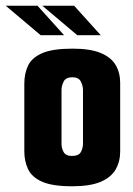

<svg xmlns="http://www.w3.org/2000/svg" viewBox="-60 -646 465 671"><path d="M192 5Q123 5 87 -11Q51 -27 38 -55Q25 -83 25 -117V-354Q25 -389 38 -416.5Q51 -444 87 -460Q123 -476 194 -476Q255 -476 291.5 -461Q328 -446 344 -419Q360 -392 360 -356V-117Q360 -81 344 -53.5Q328 -26 291.5 -10.5Q255 5 192 5ZM191 -101Q215 -101 222.5 -114.5Q230 -128 230 -144V-332Q230 -346 222.5 -361Q215 -376 193 -376Q170 -376 162.5 -361Q155 -346 155 -332V-142Q155 -128 162.5 -114.5Q170 -101 191 -101ZM82 -523 -40 -626H71L164 -523ZM210 -523 88 -626H199L292 -523Z"/></svg>

Font: Smooch Sans Thin ExtraBold
Style: Regular
Weight: 800
Version: Version 1.010